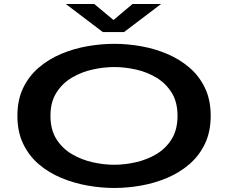

<svg xmlns="http://www.w3.org/2000/svg" viewBox="-20 -924 1140 955"><path d="M548.5 11Q482.5 11 414.2 -1.2Q346 -13.5 283.8 -39.5Q221.5 -65.5 172.5 -107.5Q123.5 -149.5 95 -209.2Q66.5 -269 66.5 -348Q66.5 -427 95 -486.2Q123.5 -545.5 172.5 -587.5Q221.5 -629.5 283.8 -655.8Q346 -682 414.2 -694Q482.5 -706 548.5 -706Q614 -706 681.8 -694Q749.5 -682 811.5 -655.8Q873.5 -629.5 922.2 -587.8Q971 -546 999.5 -486.5Q1028 -427 1028 -348Q1028 -269 999.5 -209.2Q971 -149.5 922.2 -107.5Q873.5 -65.5 811.5 -39.2Q749.5 -13 681.8 -1Q614 11 548.5 11ZM548.5 -104.5Q600.5 -104.5 655.8 -117Q711 -129.5 758 -157.5Q805 -185.5 834 -232.2Q863 -279 863 -348Q863 -416.5 834 -463Q805 -509.5 758 -537.8Q711 -566 655.8 -578.2Q600.5 -590.5 548.5 -590.5Q496 -590.5 440.5 -578.2Q385 -566 337.5 -537.8Q290 -509.5 260.5 -463Q231 -416.5 231 -348Q231 -279 260.5 -232.2Q290 -185.5 337.5 -157.5Q385 -129.5 440.5 -117Q496 -104.5 548.5 -104.5ZM307.5 -904H449L544.5 -824.5L639 -904H781L597 -764.5H491.5Z"/></svg>

Font: Trispace Expanded SemiBold
Style: Regular
Weight: 600
Width: 7
Designer: Tyler Finck
Foundry: Etcetera Type Company
Version: Version 1.210; ttfautohint (v1.8.3)